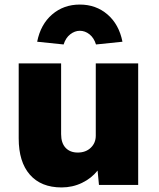

<svg xmlns="http://www.w3.org/2000/svg" viewBox="-20 -811 698 842"><path d="M250 11Q160 11 111 -45Q62 -101 62 -204V-533H248V-223Q248 -184 267.5 -163Q287 -142 321 -142Q356 -142 378 -163Q400 -184 400 -216V-533H586V0H414L408 -63Q381 -29 339.5 -9Q298 11 250 11ZM259 -616 143 -628Q158 -704 208.5 -747.5Q259 -791 330 -791Q401 -791 451.5 -747.5Q502 -704 517 -628L401 -616Q392 -645 372.5 -660.5Q353 -676 330 -676Q308 -676 288 -660.5Q268 -645 259 -616Z"/></svg>

Font: Lexend ExtraBold
Style: Regular
Weight: 800
Designer: Bonnie Shaver-Troup, Thomas Jockin
Foundry: Lexend
Version: Version 1.007; ttfautohint (v1.8.3)